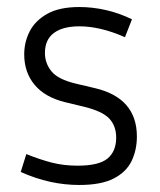

<svg xmlns="http://www.w3.org/2000/svg" viewBox="-20 -517 455 547"><path d="M201 -45Q262 -45 286.5 -65.5Q311 -86 311 -125Q311 -158 291.5 -179Q272 -200 219 -213L165 -226Q108 -240 78.5 -275.5Q49 -311 49 -362Q49 -397 64.5 -427.5Q80 -458 114.5 -477.5Q149 -497 206 -497Q243 -497 281 -488.5Q319 -480 356 -462L336 -411Q266 -442 206 -442Q159 -442 133.5 -423Q108 -404 108 -366Q108 -337 126.5 -314Q145 -291 195 -279L250 -266Q370 -238 370 -128Q370 -90 355 -58.5Q340 -27 304 -8.5Q268 10 206 10Q164 10 123 1Q82 -8 39 -27L55 -78Q95 -62 128.5 -53.5Q162 -45 201 -45Z"/></svg>

Font: Inria Sans Light
Style: Regular
Weight: 300
Designer: Black Foundry Team
Foundry: Black Foundry
Version: Version 1.2; ttfautohint (v1.8.3)